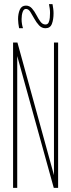

<svg xmlns="http://www.w3.org/2000/svg" viewBox="-20 -905 343 925"><path d="M43 0V-700H64L240 -61V-700H260V0H239L63 -635V0ZM72 -769Q70 -780 68.5 -791.5Q67 -803 67 -813Q67 -839 75.5 -858.5Q84 -878 105 -878Q122 -878 134 -864.5Q146 -851 155.5 -832.5Q165 -814 175 -800.5Q185 -787 199 -787Q210 -787 214.5 -797Q219 -807 220 -820Q221 -833 221 -843Q221 -854 219.5 -864.5Q218 -875 216 -885H233Q235 -874 236.5 -863Q238 -852 238 -841Q238 -811 230 -790Q222 -769 199 -769Q181 -769 168 -783Q155 -797 145 -815.5Q135 -834 126 -848Q117 -862 105 -862Q94 -862 89 -847Q84 -832 84 -813Q84 -800 86 -788.5Q88 -777 91 -769Z"/></svg>

Font: Georama ExtraCondensed Thin
Style: Regular
Weight: 100
Width: 2
Designer: Jean-Baptiste Levee
Foundry: Production Type
Version: Version 1.001